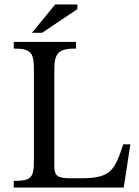

<svg xmlns="http://www.w3.org/2000/svg" viewBox="-20 -846 625 866"><path d="M568 -195H536C497 -79 481 -42 347 -42H301C242 -42 225 -51 225 -95V-529C225 -607 242 -627 323 -627V-657H42V-627C122 -627 133 -607 133 -530V-123C133 -45 122 -30 42 -30V0H538ZM124 -698H170L329 -805V-826H229Z"/></svg>

Font: STIX Two Math
Style: Regular
Weight: 400
Designer: Ross Mills, John Hudson & Paul Hanslow, Tiro Typeworks Ltd; with portions MicroPress Inc., with additions and correction
Foundry: Tiro Typeworks Ltd
Version: Version 2.02 b142